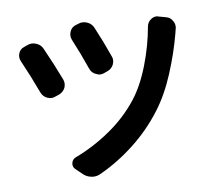

<svg xmlns="http://www.w3.org/2000/svg" viewBox="-85 -864 1110 995"><g transform="rotate(-10 469.5 -366.0)"><path d="M340.8 -685.5Q336.9 -696.3 336.9 -706.1Q336.9 -716.8 341.8 -727.5Q350.6 -749 372.1 -755.9L387.7 -760.7Q398.4 -764.6 408.2 -764.6Q421.9 -764.6 434.6 -758.8Q457 -749 466.8 -726.6Q501 -646.5 529.3 -565.4Q533.2 -555.7 533.2 -546.9Q533.2 -534.2 527.3 -521.5Q516.6 -500 493.2 -492.2L476.6 -486.3Q466.8 -482.4 457 -482.4Q445.3 -482.4 432.6 -489.3Q411.1 -499 403.3 -521.5Q374 -606.4 340.8 -685.5ZM741.2 -684.6Q745.1 -707 764.6 -719.7Q777.3 -728.5 791 -728.5Q797.9 -728.5 804.7 -725.6L843.8 -714.8Q865.2 -709 876 -687.5Q882.8 -674.8 882.8 -661.1Q882.8 -653.3 879.9 -644.5Q877 -632.8 874 -621.1Q848.6 -524.4 805.7 -421.9Q762.7 -319.3 706.1 -245.1Q638.7 -156.2 550.8 -87.4Q462.9 -18.6 366.2 25.4Q349.6 33.2 333 33.2Q324.2 33.2 316.4 31.2Q291 26.4 272.5 6.8L241.2 -23.4Q231.4 -33.2 231.4 -46.9Q231.4 -51.8 232.4 -55.7Q237.3 -75.2 255.9 -82Q352.5 -118.2 442.4 -179.7Q532.2 -241.2 595.7 -322.3Q646.5 -386.7 685.1 -485.8Q723.6 -585 741.2 -684.6ZM61.5 -621.1Q56.6 -631.8 56.6 -642.6Q56.6 -653.3 60.5 -663.1Q69.3 -684.6 90.8 -691.4L110.4 -698.2Q121.1 -702.1 131.8 -702.1Q143.6 -702.1 156.2 -696.3Q178.7 -687.5 188.5 -665Q227.5 -578.1 260.7 -491.2Q264.6 -480.5 264.6 -470.7Q264.6 -459 259.8 -447.3Q249 -425.8 226.6 -417L206.1 -410.2Q196.3 -406.2 186.5 -406.2Q174.8 -406.2 162.1 -412.1Q141.6 -421.9 132.8 -444.3Q98.6 -537.1 61.5 -621.1Z"/></g></svg>

Font: Gen Jyuu Gothic P Bold
Style: Bold
Weight: 700
Designer: [Source Han Sans]
Ryoko NISHIZUKA  (kana & ideographs); Paul D. Hunt (Latin, Greek & Cyrillic); Wenlong ZHANG  (bopomofo
Version: Version 1.002.20150607